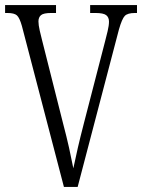

<svg xmlns="http://www.w3.org/2000/svg" viewBox="-20 -734 558 754"><path d="M66 -632Q57 -664 46.5 -673.5Q36 -683 9 -683H0V-714H200V-683H181Q151 -683 141 -674.5Q131 -666 131 -650Q131 -636 136 -614Q141 -592 145 -577L227 -252Q242 -195 251 -154.5Q260 -114 268 -73Q277 -116 286 -155Q295 -194 310 -252L393 -573Q397 -588 402.5 -611Q408 -634 408 -649Q408 -666 397 -674.5Q386 -683 355 -683H334V-714H518V-683H510Q481 -683 470 -671.5Q459 -660 447 -618L285 0H231Z"/></svg>

Font: Noto Serif Sinhala ExtraCondensed Light
Style: Regular
Weight: 300
Width: 2
Designer: Jelle Bosma - Monotype Design Team
Foundry: Monotype Imaging Inc.
Version: Version 2.007; ttfautohint (v1.8.4.7-5d5b)